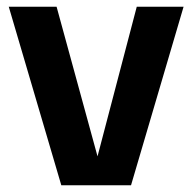

<svg xmlns="http://www.w3.org/2000/svg" viewBox="-20 -550 571 570"><path d="M162 0 6 -530H148L293 0ZM247 0 386 -530H525L369 0Z"/></svg>

Font: Radio Canada Big SemiBold
Style: Regular
Weight: 600
Designer: Étienne Aubert Bonn
Foundry: Coppers and Brasses
Version: Version 1.001